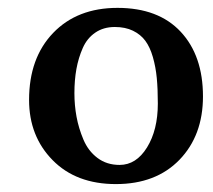

<svg xmlns="http://www.w3.org/2000/svg" viewBox="-20 -460 544 490"><path d="M54.2 -205.1Q54.2 -312 115.7 -376Q177.2 -439.9 279.8 -439.9Q384.3 -439.9 441.2 -378.9Q498 -317.9 498 -213.9Q498 -114.3 438 -52.2Q377.9 9.8 275.9 9.8Q174.3 9.8 114.3 -51.3Q54.2 -112.3 54.2 -205.1ZM272.9 -391.1Q244.1 -391.1 223.1 -376.7Q202.1 -362.3 191.2 -337.4Q180.2 -312.5 175 -283.9Q169.9 -255.4 169.9 -222.2Q169.9 -191.4 175.3 -162.1Q180.7 -132.8 192.9 -103.8Q205.1 -74.7 228.8 -56.9Q252.4 -39.1 285.2 -39.1Q327.6 -39.1 355.2 -83.7Q382.8 -128.4 382.8 -195.8Q382.8 -232.9 380.1 -261Q377.4 -289.1 370.1 -314.5Q362.8 -339.8 350.8 -356Q338.9 -372.1 319.3 -381.6Q299.8 -391.1 272.9 -391.1Z"/></svg>

Font: Linear Smooth
Style: Bold
Weight: 700
Designer: Philipp H. Poll, Flanker
Foundry: Philipp H. Poll, reworked by Flanker
Version: Version 1.061 | FøM Fix